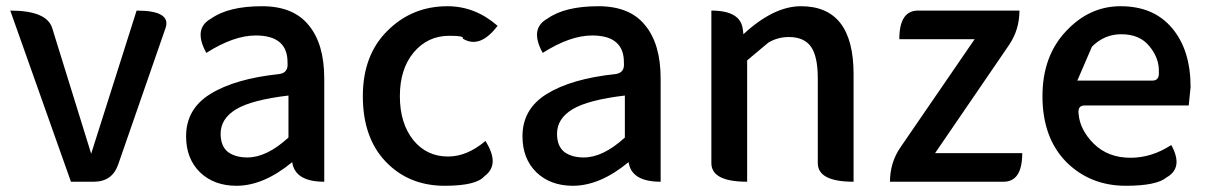

<svg xmlns="http://www.w3.org/2000/svg" viewBox="-20 -584 3887 617"><path d="M208 0 13 -550Q131 -550 148 -493L273 -90L419 -550Q531 -550 512 -494L360 -56Q341 0 281 0Z M740 13Q668 13 623 -30Q578 -74 578 -146Q578 -234 656 -282Q735 -331 877 -346Q907 -350 904 -382Q905 -470 802 -470Q731 -470 643 -414Q600 -492 658 -524Q714 -564 822 -564Q923 -564 972 -503Q1022 -443 1022 -331V0Q928 0 919 -63Q827 13 740 13ZM775 -78Q837 -78 907 -142V-277Q789 -263 739 -233Q689 -203 689 -154Q689 -115 712 -96Q736 -78 775 -78Z M1409 13Q1294 13 1220 -64Q1146 -141 1146 -275Q1146 -407 1225 -485Q1304 -564 1418 -564Q1507 -564 1579 -501Q1522 -426 1467 -460Q1474 -469 1424 -469Q1354 -469 1309 -415Q1265 -362 1265 -275Q1265 -188 1308 -134Q1351 -81 1420 -81Q1481 -81 1540 -131Q1588 -55 1537 -18Q1511 13 1409 13Z M1821 13Q1749 13 1704 -30Q1659 -74 1659 -146Q1659 -234 1737 -282Q1816 -331 1958 -346Q1988 -350 1985 -382Q1986 -470 1883 -470Q1812 -470 1724 -414Q1681 -492 1739 -524Q1795 -564 1903 -564Q2004 -564 2053 -503Q2103 -443 2103 -331V0Q2009 0 2000 -63Q1908 13 1821 13ZM1856 -78Q1918 -78 1988 -142V-277Q1870 -263 1820 -233Q1770 -203 1770 -154Q1770 -115 1793 -96Q1817 -78 1856 -78Z M2381 0Q2266 0 2266 -60V-550Q2360 -550 2367 -490L2369 -474Q2466 -564 2554 -564Q2723 -564 2723 -346V0Q2608 0 2608 -60V-332Q2608 -403 2586 -434Q2564 -465 2515 -465Q2479 -465 2449 -447L2381 -390V0Z M2840 0Q2840 -62 2874 -111L3112 -458H2870Q2870 -550 2930 -550H3256Q3256 -489 3223 -440L2985 -92H3265Q3265 0 3205 0Z M3598 13Q3483 13 3406 -64Q3330 -142 3330 -275Q3330 -403 3405 -483Q3480 -564 3581 -564Q3688 -564 3747 -493Q3806 -423 3806 -304L3800 -245H3465Q3443 -245 3446 -219Q3450 -167 3495 -122Q3541 -77 3613 -77Q3681 -77 3744 -118Q3784 -45 3729 -14Q3697 13 3598 13ZM3442 -325H3683Q3706 -325 3704 -352Q3706 -396 3674 -435Q3643 -474 3583 -474Q3529 -474 3489 -434Z"/></svg>

Font: Swei Half Moon CJK SC
Style: Medium
Weight: 500
Version: Version 2.071